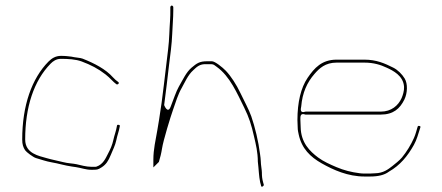

<svg xmlns="http://www.w3.org/2000/svg" viewBox="-20 -679 1643 713"><path d="M418.9 -374.7C412.3 -379.4 405.8 -384.7 399.5 -391.8C372.6 -422.2 330 -444.2 286.5 -461.3C278.3 -464.6 260.2 -465.1 244.8 -468.7L227.7 -470.6C221.1 -471.3 213.6 -471.5 206 -471.5C186.5 -471.5 171.8 -462.2 160 -450.3C98.5 -388 62.5 -287.8 62.5 -161C62.5 -142.4 66.2 -131.9 73.4 -120.9C77.7 -114.4 102.8 -95.2 113.6 -92C131.6 -86.7 152.7 -79.4 171.1 -76.3C198 -71.8 219.2 -64.5 247.8 -60.4L261.8 -58.4C281.2 -55.6 298.7 -48.5 318.4 -48.5C340.6 -48.5 342.8 -48.2 357.2 -57.5C374.1 -68.3 382.2 -81.2 391.4 -103.6C398.9 -121.9 408.1 -139.8 411.7 -157.5C415.9 -178.1 421.7 -191.2 424.7 -209.1C425.3 -212.8 425.7 -214.2 421 -215.3C416.3 -216.4 414.8 -214.8 414.4 -212.1C411 -191.5 404.7 -176.9 401.2 -160.4C397.1 -140.9 389.8 -124.6 381 -108.1C373.1 -93.2 363.9 -68.8 338 -60.1C336.9 -59.8 335.3 -59.5 334 -59.5H320C299.7 -59.5 279.3 -65.9 263.4 -69.3C250.8 -72 231.2 -72.5 214.8 -76.9C197.2 -81.6 172 -86.1 152.4 -92C125.5 -100 73.5 -108.3 73.5 -161C73.5 -281 105.6 -379 167.8 -442.5C176.8 -451.6 188.8 -460.5 206 -460.5C232.5 -460.5 261.3 -459 283.4 -450.7C317.5 -437.9 344.4 -424.1 371.7 -402.8C389.8 -388.8 399 -375.7 412.1 -366.3C417 -363 425.3 -370.4 418.9 -374.7Z M948.5 -80C948.5 -88 946.9 -97.2 945.6 -107.4C939.7 -154.8 926.7 -208 913.2 -246.9C904.3 -272.4 886.7 -304 872.7 -333.7C858.3 -364.2 837.5 -396.6 818.5 -416.3C806.3 -429 778.2 -451.5 767 -451.5L750 -451.5C720.4 -451.5 711.1 -444.1 691.1 -427.5C671.3 -410.5 659.8 -384.3 643.9 -356.8C634.3 -340.3 623.5 -307.7 613.6 -282.4C602.6 -254.3 589.6 -288.8 589.6 -288.8C595.4 -329.3 602.6 -395.7 607.6 -436.5C612 -472.5 618.2 -515.4 619.5 -552.4C620.6 -583.3 623.5 -611.8 623.5 -639V-653C623.5 -655 620 -658.5 618 -658.5C616 -658.5 612.5 -655 612.5 -653V-639C612.5 -629.2 612.6 -617.9 611.5 -603.1C608.9 -570.1 609 -532.5 604.4 -496.5C594.2 -416.3 584.1 -314.4 570.8 -234.9L564.3 -195.9C558.1 -158.5 549.5 -125.5 549.5 -86V-57.5C549.5 -57.5 550 -57.9 550.7 -58.4L570 -77.7C574.8 -93.1 579.3 -111.4 581.6 -126.9C586.4 -158 613.4 -245.8 623.2 -273.2C631.7 -297.8 641.4 -329.2 654.2 -351.3C665.4 -370.8 677.4 -400.3 697.7 -418.3C708.1 -427.6 720.3 -443.1 748.7 -440.5L766 -440.5C773.5 -440.5 778.2 -435.5 784.3 -431.2C834.2 -395.5 860.5 -332.3 887.2 -278.6C904.9 -242.8 913.7 -214.7 923.2 -172.8C930.3 -142.4 937.3 -114.3 937.5 -78.5C938.4 -68.9 940.7 -49.6 941.5 -35.7C942.3 -23 943.8 -16.3 946.2 -1.7L949.1 8.7C949.2 9.1 949.3 9.9 949.4 10.5C950.4 18.5 960 12 959.7 7.4L956.9 -2.7C953.5 -15.3 952.5 -24.3 952.5 -39C952.5 -47.2 948.5 -67.9 948.5 -80Z M1098.5 -283C1102.9 -335.5 1120.6 -373 1147.6 -404.2C1165.8 -425.3 1187.9 -446.5 1230 -446.5L1333 -446.5C1367.2 -446.5 1393.1 -438.5 1416.8 -427.3C1438.3 -417.2 1478.2 -398.4 1480.5 -356.2C1481.3 -342.1 1475.8 -324.7 1471.3 -314.6C1459.1 -287.2 1433.2 -264.5 1394 -264.5H1115.1C1090.1 -256.6 1098.2 -278.6 1098.5 -283ZM1114 -253.5H1394C1440.7 -253.5 1465.1 -275.6 1481.7 -309.4C1493.2 -332.8 1494.8 -367.8 1482.8 -387.5C1472.9 -403.7 1457 -419.5 1440.4 -427.8C1408.5 -443.8 1377.8 -457.5 1333 -457.5H1230C1175.2 -457.5 1147.4 -426.7 1122.3 -389.9C1097.2 -353.1 1084.5 -298.7 1084.5 -233C1084.5 -224.4 1085.5 -215.3 1085.5 -206C1085.5 -195.6 1087.5 -187.6 1089.2 -179.6C1100.5 -127.1 1132.4 -96.3 1174.6 -72.4C1217.8 -48 1271.5 -23.5 1334 -23.5L1354 -23.5C1385.1 -23.5 1407.9 -29.3 1423.5 -41C1423.8 -41.2 1424.4 -41.6 1424.8 -41.9C1465.5 -65.1 1493.8 -99.2 1517.1 -141.1C1527.6 -160 1532.8 -180.1 1541 -205.7C1542.1 -209 1541.1 -210.4 1537.3 -211.3C1533.4 -212.1 1531.8 -211 1530.9 -208.3C1527.2 -196.7 1523.8 -181.3 1517.4 -166.9C1505.9 -141 1489.9 -115 1472.7 -94.1C1464.1 -83.7 1446 -69.4 1436.7 -62.1C1422.2 -50.9 1404 -36 1372.8 -35.5C1368.6 -35 1360.6 -34.5 1354 -34.5H1334C1327.6 -34.5 1321.5 -34.9 1316.3 -35.6C1284.9 -39.6 1257.5 -46.4 1229.1 -58.5C1206 -68.3 1180.9 -79.5 1161.5 -94C1130.8 -117.1 1097.5 -148.6 1096.5 -207.5C1096.4 -215.4 1095.5 -225 1095.5 -233L1095.5 -242C1095.5 -262 1112.4 -253.5 1114 -253.5Z"/></svg>

Font: CiSf OpenHand
Style: Hln
Weight: 400
Foundry: Cannot Into Space Fonts
Version: Version 0.7892